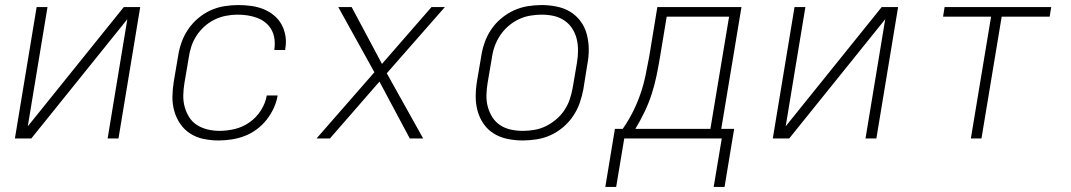

<svg xmlns="http://www.w3.org/2000/svg" viewBox="-20 -548 4240 760"><path d="M39 0 125 -520H168L90 -48L470 -520H535L449 0H406L484 -472L104 0Z M845 8Q815 8 786 2Q757 -4 733.5 -19Q710 -34 694 -57Q678 -80 670 -108Q662 -136 662.5 -165.5Q663 -195 668 -226L685 -326Q689 -353 698.5 -380Q708 -407 724.5 -431.5Q741 -456 764 -475.5Q787 -495 813.5 -507Q840 -519 868 -523.5Q896 -528 923 -528Q949 -528 974.5 -524.5Q1000 -521 1022.5 -512Q1045 -503 1064 -487.5Q1083 -472 1094.5 -451Q1106 -430 1110 -405Q1114 -380 1109 -354V-350H1066V-353Q1069 -373 1066.5 -393Q1064 -413 1055 -429.5Q1046 -446 1031.5 -458Q1017 -470 998.5 -477Q980 -484 960.5 -487Q941 -490 920 -490Q898 -490 874.5 -485.5Q851 -481 829.5 -470.5Q808 -460 789.5 -443.5Q771 -427 758 -407Q745 -387 737.5 -364.5Q730 -342 727 -319L710 -219Q706 -195 705.5 -171Q705 -147 711 -125Q717 -103 729 -84Q741 -65 760 -53Q779 -41 802 -35.5Q825 -30 849 -30Q879 -30 910 -37.5Q941 -45 968 -64Q995 -83 1013 -111.5Q1031 -140 1036 -170H1079Q1075 -145 1063.5 -120Q1052 -95 1035 -73.5Q1018 -52 995.5 -35.5Q973 -19 948 -9.5Q923 0 896.5 4Q870 8 845 8Z M1286 0H1233L1462 -262L1319 -520H1372L1492 -295L1688 -520H1741L1511 -258L1655 0H1602L1482 -225Z M2049 8Q2019 8 1989.5 2Q1960 -4 1936 -18.5Q1912 -33 1895.5 -56Q1879 -79 1871 -107Q1863 -135 1863 -165Q1863 -195 1868 -226L1885 -326Q1889 -353 1898.5 -380Q1908 -407 1924.5 -431.5Q1941 -456 1964.5 -475.5Q1988 -495 2014.5 -507Q2041 -519 2069 -523.5Q2097 -528 2124 -528Q2154 -528 2183.5 -522Q2213 -516 2237 -501.5Q2261 -487 2278 -464Q2295 -441 2302.5 -413Q2310 -385 2310.5 -355Q2311 -325 2305 -294L2289 -194Q2284 -167 2274.5 -140Q2265 -113 2248.5 -88.5Q2232 -64 2209 -44.5Q2186 -25 2159.5 -13Q2133 -1 2104.5 3.5Q2076 8 2049 8ZM2050 -30Q2072 -30 2095.5 -34Q2119 -38 2140.5 -48.5Q2162 -59 2181.5 -75.5Q2201 -92 2214.5 -112.5Q2228 -133 2235.5 -155.5Q2243 -178 2247 -201L2264 -301Q2268 -325 2268 -349Q2268 -373 2262.5 -395Q2257 -417 2244.5 -436Q2232 -455 2213 -467.5Q2194 -480 2171.5 -485Q2149 -490 2124 -490Q2102 -490 2078.5 -486Q2055 -482 2033 -471.5Q2011 -461 1992 -444.5Q1973 -428 1959.5 -407.5Q1946 -387 1938 -364.5Q1930 -342 1927 -319L1910 -219Q1906 -195 1905.5 -171Q1905 -147 1911 -125Q1917 -103 1929 -84Q1941 -65 1960 -52.5Q1979 -40 2002 -35Q2025 -30 2050 -30Z M2419 192H2376L2414 -38H2445Q2468 -71 2485.5 -106Q2503 -141 2515.5 -177.5Q2528 -214 2535.5 -251Q2543 -288 2550 -325L2582 -520H2915L2835 -38H2886L2848 192H2805L2837 0H2451ZM2792 -38 2866 -482H2619L2592 -319Q2586 -283 2578.5 -247Q2571 -211 2559.5 -175.5Q2548 -140 2531.5 -105.5Q2515 -71 2495 -38Z M3039 0 3125 -520H3168L3090 -48L3470 -520H3535L3449 0H3406L3484 -472L3104 0Z M3823 0 3903 -482H3713L3719 -520H4141L4135 -482H3945L3865 0Z"/></svg>

Font: Iosevka Aile XLt Obl
Style: Regular
Weight: 200
Italic angle: -9°
Designer: Belleve Invis
Foundry: Belleve Invis
Version: Version 31.1.0; ttfautohint (v1.8.4)